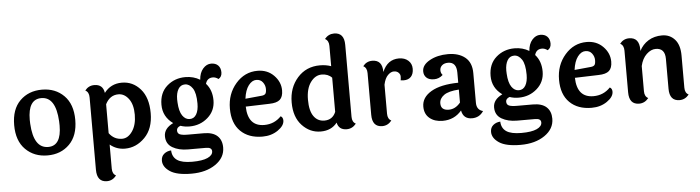

<svg xmlns="http://www.w3.org/2000/svg" viewBox="-56 -1038 5697 1562"><g transform="rotate(-5 2792.5 -257.0)"><path d="M288 -459Q179 -459 179 -291Q179 -276 180 -259Q191 -58 310 -58Q417 -58 417 -224Q417 -240 416 -259Q405 -459 288 -459ZM49 -259Q49 -388 119 -457.5Q189 -527 298.5 -527Q408 -527 478 -457Q548 -387 548 -258.5Q548 -130 478 -60Q408 10 299 10Q190 10 119.5 -60Q49 -130 49 -259Z M915 -72Q963 -72 998.5 -123.5Q1034 -175 1034 -258.5Q1034 -342 999 -388.5Q964 -435 915 -435Q845 -435 809 -363V-127Q849 -72 915 -72ZM680 160V-430Q680 -474 650 -489Q679 -527 726 -527Q797 -527 807 -456Q861 -527 951 -527Q1041 -527 1102.5 -457Q1164 -387 1164 -260Q1164 -133 1093.5 -61.5Q1023 10 931 10Q862 10 809 -34V163Q809 206 839 221Q808 261 762 261Q680 261 680 160Z M1550 -304Q1550 -391 1524 -429.5Q1498 -468 1462 -468Q1426 -468 1407 -436Q1388 -404 1388 -352Q1388 -340 1389 -326Q1393 -254 1417 -219Q1441 -184 1476.5 -184Q1512 -184 1531 -216.5Q1550 -249 1550 -304ZM1588 61H1441Q1366 61 1314.5 31Q1263 1 1263 -62.5Q1263 -126 1339 -163Q1257 -222 1257 -319.5Q1257 -417 1319.5 -472Q1382 -527 1470 -527Q1536 -527 1589 -495Q1593 -552 1622 -585Q1651 -618 1688 -618Q1725 -618 1745.5 -597Q1766 -576 1766 -540Q1766 -504 1738 -488Q1716 -505 1692 -505Q1646 -505 1633 -458Q1682 -404 1682 -319Q1682 -234 1619.5 -179Q1557 -124 1470 -124Q1430 -124 1396 -136Q1365 -125 1365 -100.5Q1365 -76 1385 -67.5Q1405 -59 1451 -59H1579Q1653 -59 1690 -25Q1727 9 1727 70Q1727 153 1649.5 206.5Q1572 260 1452.5 260Q1333 260 1277 222.5Q1221 185 1221 134Q1221 99 1245 79Q1269 59 1303 57Q1305 111 1344 137.5Q1383 164 1466.5 164Q1550 164 1592.5 144.5Q1635 125 1635 93Q1635 61 1588 61Z M1942 -309 2077 -322Q2097 -324 2106 -334Q2115 -344 2115 -374Q2115 -404 2096 -429Q2077 -454 2042.5 -454Q2008 -454 1979.5 -416.5Q1951 -379 1942 -309ZM2077 -83Q2159 -83 2215 -142Q2234 -132 2234 -106Q2234 -64 2180.5 -27Q2127 10 2054 10Q1941 10 1875 -55Q1809 -120 1809 -240Q1809 -360 1881.5 -443.5Q1954 -527 2059 -527Q2140 -527 2192.5 -473.5Q2245 -420 2245 -351Q2245 -299 2219 -275.5Q2193 -252 2132 -251L1939 -245Q1943 -83 2077 -83Z M2660 -418Q2629 -451 2576.5 -451Q2524 -451 2486 -399Q2448 -347 2448 -256.5Q2448 -166 2480 -121Q2512 -76 2567 -76Q2634 -76 2660 -139ZM2789 -675V-87Q2789 -44 2819 -29Q2788 10 2742 10Q2677 10 2664 -51Q2617 10 2529.5 10Q2442 10 2378 -58Q2314 -126 2314 -246Q2314 -366 2385 -446.5Q2456 -527 2569 -527Q2619 -527 2660 -512V-678Q2660 -721 2629 -737Q2660 -775 2706 -775Q2789 -775 2789 -675Z M2950 -90V-430Q2950 -474 2920 -489Q2949 -527 2996 -527Q3079 -527 3079 -428Q3120 -527 3214 -527Q3261 -527 3290 -501Q3319 -475 3319 -433.5Q3319 -392 3298 -369Q3277 -346 3238 -346Q3231 -346 3213 -348Q3216 -363 3216 -380Q3216 -397 3202 -411Q3188 -425 3163.5 -425Q3139 -425 3114.5 -400.5Q3090 -376 3079 -324V-87Q3079 -44 3109 -29Q3078 10 3032 10Q2950 10 2950 -90Z M3518 -133Q3518 -76 3583 -76Q3637 -76 3678 -126V-232Q3594 -227 3556 -200Q3518 -173 3518 -133ZM3807 -355V-113Q3807 -54 3859 -41Q3826 10 3765 10Q3694 10 3681 -61Q3621 10 3526 10Q3460 10 3419 -24Q3378 -58 3378 -119Q3378 -194 3456 -240Q3534 -286 3678 -288V-370Q3678 -457 3609 -457Q3578 -457 3560 -441Q3542 -425 3542 -401.5Q3542 -378 3557 -362Q3526 -333 3485 -333Q3444 -333 3423 -353Q3402 -373 3402 -405Q3402 -457 3465 -492Q3528 -527 3614.5 -527Q3701 -527 3754 -484.5Q3807 -442 3807 -355Z M4238 -304Q4238 -391 4212 -429.5Q4186 -468 4150 -468Q4114 -468 4095 -436Q4076 -404 4076 -352Q4076 -340 4077 -326Q4081 -254 4105 -219Q4129 -184 4164.5 -184Q4200 -184 4219 -216.5Q4238 -249 4238 -304ZM4276 61H4129Q4054 61 4002.5 31Q3951 1 3951 -62.5Q3951 -126 4027 -163Q3945 -222 3945 -319.5Q3945 -417 4007.5 -472Q4070 -527 4158 -527Q4224 -527 4277 -495Q4281 -552 4310 -585Q4339 -618 4376 -618Q4413 -618 4433.5 -597Q4454 -576 4454 -540Q4454 -504 4426 -488Q4404 -505 4380 -505Q4334 -505 4321 -458Q4370 -404 4370 -319Q4370 -234 4307.5 -179Q4245 -124 4158 -124Q4118 -124 4084 -136Q4053 -125 4053 -100.5Q4053 -76 4073 -67.5Q4093 -59 4139 -59H4267Q4341 -59 4378 -25Q4415 9 4415 70Q4415 153 4337.5 206.5Q4260 260 4140.5 260Q4021 260 3965 222.5Q3909 185 3909 134Q3909 99 3933 79Q3957 59 3991 57Q3993 111 4032 137.5Q4071 164 4154.5 164Q4238 164 4280.5 144.5Q4323 125 4323 93Q4323 61 4276 61Z M4630 -309 4765 -322Q4785 -324 4794 -334Q4803 -344 4803 -374Q4803 -404 4784 -429Q4765 -454 4730.5 -454Q4696 -454 4667.5 -416.5Q4639 -379 4630 -309ZM4765 -83Q4847 -83 4903 -142Q4922 -132 4922 -106Q4922 -64 4868.5 -27Q4815 10 4742 10Q4629 10 4563 -55Q4497 -120 4497 -240Q4497 -360 4569.5 -443.5Q4642 -527 4747 -527Q4828 -527 4880.5 -473.5Q4933 -420 4933 -351Q4933 -299 4907 -275.5Q4881 -252 4820 -251L4627 -245Q4631 -83 4765 -83Z M5507 -350V-87Q5507 -44 5537 -29Q5506 10 5460 10Q5378 10 5378 -90V-334Q5378 -422 5302 -422Q5263 -422 5227 -388Q5191 -354 5177 -293V-87Q5177 -44 5207 -29Q5176 10 5130 10Q5048 10 5048 -90V-430Q5048 -474 5018 -489Q5047 -527 5094 -527Q5177 -527 5177 -427V-416Q5203 -468 5251 -497.5Q5299 -527 5362.5 -527Q5426 -527 5466.5 -482Q5507 -437 5507 -350Z"/></g></svg>

Font: Laila SemiBold
Style: Regular
Weight: 600
Designer: Hitesh Malaviya
Foundry: Indian Type Foundry
Version: Version 1.302;PS 1.0;hotconv 1.0.78;makeotf.lib2.5.61930; tt